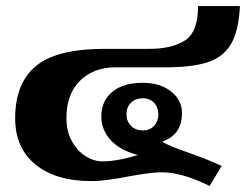

<svg xmlns="http://www.w3.org/2000/svg" viewBox="-20 -587 811 633"><path d="M513 -19Q478 -19 402 -5Q372 1 339.5 5.5Q307 10 281 10Q164 10 97 -44.5Q30 -99 30 -197Q30 -312 98 -369Q166 -426 326 -426H474Q546 -426 589.5 -453.5Q633 -481 633 -567H771Q767 -483 740.5 -440Q714 -397 662.5 -381Q611 -365 521 -365H360Q289 -365 244 -321Q199 -277 199 -198Q199 -155 216.5 -122.5Q234 -90 261.5 -72.5Q289 -55 318 -55Q366 -55 435 -76Q376 -91 345 -125Q314 -159 314 -203Q314 -254 350 -284Q386 -314 451 -314Q508 -314 544 -285.5Q580 -257 580 -214Q580 -143 515 -120Q536 -106 598 -85L655 -64L711 -40L671 26Q580 -19 513 -19ZM502 -210Q502 -233 488 -248Q474 -263 451 -263Q427 -263 412 -248.5Q397 -234 397 -210Q397 -187 412 -172Q427 -157 451 -157Q474 -157 488 -172Q502 -187 502 -210Z"/></svg>

Font: Taviraj
Style: Bold
Weight: 700
Designer: Katatrad Team
Foundry: CadsonDemak
Version: Version 1.001